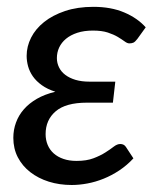

<svg xmlns="http://www.w3.org/2000/svg" viewBox="-20 -535 463 562"><path d="M382 -421Q375.5 -412.5 370.5 -410.2Q365.5 -408 358.5 -408Q352.5 -408 344.8 -413.8Q337 -419.5 325 -426.8Q313 -434 295.5 -439.8Q278 -445.5 252 -445.5Q226 -445.5 206.2 -439Q186.5 -432.5 173.2 -421.5Q160 -410.5 153.2 -396Q146.5 -381.5 146.5 -365Q146.5 -350.5 152.8 -337.8Q159 -325 171.2 -315.8Q183.5 -306.5 201.2 -301.2Q219 -296 242 -296H317.5L310.5 -234.5H234.5Q172.5 -234.5 143 -209.2Q113.5 -184 113.5 -142.5Q113.5 -125.5 119.5 -111Q125.5 -96.5 137.2 -86Q149 -75.5 165.8 -69.8Q182.5 -64 204 -64Q233.5 -64 253.8 -71.8Q274 -79.5 288.5 -88.8Q303 -98 313 -105.8Q323 -113.5 332 -113.5Q343 -113.5 348.5 -105L370.5 -71.5Q351.5 -51 329.2 -36.2Q307 -21.5 283.5 -12Q260 -2.5 236 2Q212 6.5 190 6.5Q154 6.5 123 -3.2Q92 -13 68.8 -31Q45.5 -49 32.2 -74.5Q19 -100 19 -131.5Q19 -155 26.8 -176.2Q34.5 -197.5 49.8 -215Q65 -232.5 88 -245.8Q111 -259 142 -266.5Q118.5 -274 102.2 -285.8Q86 -297.5 76.2 -311.5Q66.5 -325.5 62.2 -341Q58 -356.5 58 -371.5Q58 -399 71 -424.8Q84 -450.5 109 -470.5Q134 -490.5 170.5 -502.8Q207 -515 253.5 -515Q305 -515 343.8 -498.5Q382.5 -482 406.5 -455Z"/></svg>

Font: Lato Medium
Style: Italic
Weight: 500
Italic angle: -7°
Designer: Lukasz Dziedzic
Foundry: tyPoland Lukasz Dziedzic
Version: Version 2.006; 2014-01-15